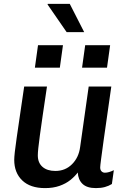

<svg xmlns="http://www.w3.org/2000/svg" viewBox="-20 -955 640 985"><path d="M211 10Q135 10 94 -29.5Q53 -69 53 -135Q53 -148 56 -175.5Q59 -203 65.5 -247.5Q72 -292 81.5 -357.5Q91 -423 104 -511H221Q208 -424 199 -362.5Q190 -301 184.5 -260Q179 -219 176.5 -195Q174 -171 174 -158Q174 -120 198 -99Q222 -78 264 -78Q315 -78 349.5 -112.5Q384 -147 391 -200L435 -511H551Q541 -438 530.5 -367Q520 -296 512 -237.5Q504 -179 499 -141.5Q494 -104 494 -96Q494 -83 501 -76Q508 -69 518 -69Q538 -69 564 -82L554 -11Q538 -1 518 4.5Q498 10 472 10Q426 10 403.5 -11.5Q381 -33 379 -70Q364 -50 341 -31.5Q318 -13 285.5 -1.5Q253 10 211 10ZM412 -790H322L224 -932L225 -935H338ZM529 -608H401L417 -723H545ZM287 -608H159L175 -723H303Z"/></svg>

Font: Chivo Mono Medium
Style: Italic
Weight: 500
Italic angle: -8.05°
Monospace: yes
Designer: Hector Gatti
Foundry: Omnibus-Type
Version: Version 1.008